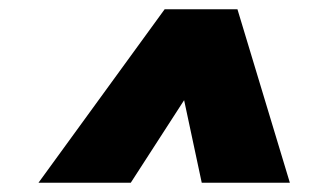

<svg xmlns="http://www.w3.org/2000/svg" viewBox="-20 -718 690 414"><path d="M63 -324 335 -698H492L605 -324H415L377 -502L262 -324Z"/></svg>

Font: Azeret Mono Thin Black
Style: Italic
Weight: 900
Italic angle: -12°
Version: Version 1.002